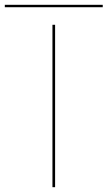

<svg xmlns="http://www.w3.org/2000/svg" viewBox="-77 -778 447 798"><path d="M141 0V-675H152V0ZM-57 -748V-758H350V-748Z"/></svg>

Font: Anybody UltraExpanded Thin
Style: Regular
Weight: 100
Width: 9
Designer: Tyler Finck
Foundry: Etcetera Type Company
Version: Version 1.010; ttfautohint (v1.8.3) -l 8 -r 50 -G 200 -x 14 